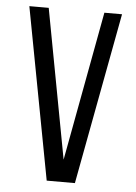

<svg xmlns="http://www.w3.org/2000/svg" viewBox="-51 -740 552 780"><g transform="rotate(5 224.5 -350.0)"><path d="M116 -700 230 -91 343 -700H415L284 0H169L37 -700Z"/></g></svg>

Font: Bebas Neue Regular
Style: Regular
Weight: 400
Designer: Ryoichi Tsunekawa & LGV (GE)
Foundry: Free Software Foundation, Inc.
Version: Version 1.003 August 13, 2016